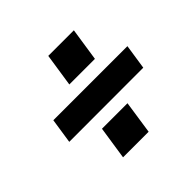

<svg xmlns="http://www.w3.org/2000/svg" viewBox="-144 -808 886 886"><g transform="rotate(-45 299.0 -364.5)"><path d="M62.5 -302.5 81 -425H564.5L546 -303ZM187.5 -76.5 212 -238.5H378.5L354.5 -76.5ZM250 -489.5 274.5 -651.5H441.5L417 -489.5Z"/></g></svg>

Font: Public Sans Thin ExtraBold
Style: Italic
Weight: 800
Italic angle: -8°
Version: Version 2.001